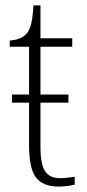

<svg xmlns="http://www.w3.org/2000/svg" viewBox="-20 -677 319 707"><path d="M196 10Q138 10 112.5 -23.5Q87 -57 87 -142V-299H24V-329H87V-505H16V-528Q56 -530 77 -552Q89 -565 95 -590Q101 -615 103 -657H129V-536H246V-505H129V-329H232V-299H129V-137Q129 -72 146 -46.5Q163 -21 200 -21Q216 -21 228 -22.5Q240 -24 255 -26V3Q225 10 196 10Z"/></svg>

Font: Noto Serif SemiCondensed ExtraLight
Style: Regular
Weight: 200
Width: 4
Designer: Monotype Design Team
Foundry: Monotype Imaging Inc.
Version: Version 2.014